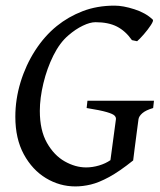

<svg xmlns="http://www.w3.org/2000/svg" viewBox="-20 -650 572 685"><path d="M529.3 -290.5 526.4 -264.6Q500 -256.8 487.8 -246.1Q475.6 -235.4 474.1 -224.6Q471.7 -207 467.8 -177Q463.9 -147 460.2 -118.7Q456.5 -90.3 455.1 -77.6Q405.8 -38.1 369.1 -18.3Q332.5 1.5 304 8.3Q275.4 15.1 249 15.1Q192.9 15.1 144 -14.4Q95.2 -43.9 64.9 -99.6Q34.7 -155.3 34.7 -233.4Q34.7 -295.4 53.2 -356.4Q71.8 -417.5 105.2 -469.5Q138.7 -521.5 182.6 -557.1Q223.6 -590.3 274.9 -610.1Q326.2 -629.9 388.7 -629.9Q419.4 -629.9 459.7 -616.9Q500 -604 524.9 -580.1Q528.8 -576.7 518.3 -560.5Q507.8 -544.4 492.9 -527.3Q478 -510.3 469.2 -502.9L450.7 -506.8Q427.7 -539.6 397.2 -555.2Q366.7 -570.8 320.8 -570.8Q301.3 -570.8 275.4 -558.3Q249.5 -545.9 224.1 -523.9Q193.4 -498 170.4 -451.9Q147.5 -405.8 134.8 -352.8Q122.1 -299.8 122.1 -254.4Q122.1 -185.1 147.5 -140.4Q172.9 -95.7 210.9 -74.2Q249 -52.7 287.1 -52.7Q310.1 -52.7 333.3 -59.6Q356.4 -66.4 374 -78.6L393.6 -224.6Q394.5 -231.4 388.7 -237.5Q382.8 -243.7 360.4 -250.2Q337.9 -256.8 289.1 -264.6L292 -290.5Z"/></svg>

Font: Gentium Book Plus
Style: Italic
Weight: 400
Italic angle: -8°
Designer: Victor Gaultney, Annie Olsen, Iska Routamaa, Becca Hirsbrunner
Foundry: SIL International
Version: Version 6.101